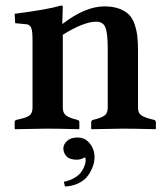

<svg xmlns="http://www.w3.org/2000/svg" viewBox="-20 -467 603 697"><path d="M261.2 32.2Q289.1 32.2 306.2 54Q323.2 75.7 323.2 104Q323.2 113.3 320.8 124.8Q318.4 136.2 311 151.4Q303.7 166.5 292.5 178.7Q281.2 190.9 261.2 200Q241.2 209 215.8 210L211.9 192.9Q233.4 188.5 249.3 179.2Q265.1 169.9 272.7 160.4Q280.3 150.9 284.9 139.6Q289.6 128.4 290.3 123Q291 117.7 291 113.8Q291 109.9 289.1 104Q272.5 112.8 259.8 112.8Q232.4 112.8 221.2 100.1Q210 87.4 210 71.8Q210 57.6 223.1 44.9Q236.3 32.2 261.2 32.2ZM208 -380.9Q290 -443.8 358.9 -443.8Q390.1 -443.8 412.6 -435.5Q435.1 -427.2 448.2 -413.8Q461.4 -400.4 468.8 -378.7Q476.1 -356.9 478.5 -335.2Q481 -313.5 481 -283.2V-76.2Q481 -57.1 491.9 -49.1Q502.9 -41 529.8 -34.2L538.1 -32.2Q545.9 -30.3 545.9 -22.9V0L543.9 2Q463.9 0 424.8 0L313 2L311 0V-22.9Q311 -29.8 318.8 -32.2L323.2 -33.2Q349.1 -39.6 360.1 -48.1Q371.1 -56.6 371.1 -76.2V-290Q371.1 -344.7 363 -366.5Q355 -388.2 329.1 -388.2Q284.2 -388.2 208 -340.8V-76.2Q208 -57.1 219.5 -48.1Q231 -39.1 255.9 -33.2L259.8 -32.2Q268.1 -30.3 268.1 -22.9V0L266.1 2Q189.9 0 150.9 0L35.2 2L33.2 0V-22.9Q33.2 -30.8 41 -32.2L49.8 -34.2Q76.7 -40 87.4 -48.3Q98.1 -56.6 98.1 -76.2V-320.8Q98.1 -355.5 93 -366.7Q87.9 -377.9 76.2 -378.9L35.2 -382.8L33.2 -417Q152.3 -432.1 201.2 -446.8Q208 -446.8 208 -443.8L206.1 -380.9Z"/></svg>

Font: Linux Libertine G
Style: Semibold
Weight: 600
Designer: Philipp H. Poll
Foundry: Philipp H. Poll
Version: Version 5.1.1